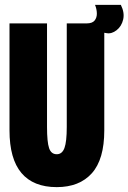

<svg xmlns="http://www.w3.org/2000/svg" viewBox="-20 -756 527 788"><path d="M19 -221V-660H173V-235Q173 -173 181.5 -148Q190 -123 213 -123Q235 -123 244.5 -148.5Q254 -174 254 -235V-660H408V-221Q408 -102 357 -45Q306 12 213 12Q117 12 68 -46Q19 -104 19 -221ZM334 -634 336 -660Q359 -660 368.5 -672Q378 -684 377.5 -701.5Q377 -719 370 -736H476Q492 -704 485.5 -676Q479 -648 458.5 -632Q438 -616 417 -620Z"/></svg>

Font: Bricolage Grotesque 96pt Condensed ExBd
Style: Regular
Weight: 800
Width: 3
Designer: Mathieu Triay
Foundry: Atelier Triay
Version: Version 1.001;Glyphs 3.2 (3207)